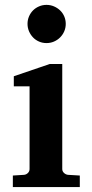

<svg xmlns="http://www.w3.org/2000/svg" viewBox="-20 -760 373 780"><path d="M32.2 0V-46.9L78.1 -49.8Q86.9 -50.8 93.5 -57.4Q100.1 -64 100.1 -73.2V-409.2H36.1V-450.2L182.1 -500H232.9V-73.2Q232.9 -64 240 -57.4Q247.1 -50.8 255.9 -49.8L304.2 -46.9V0ZM247.1 -663.1Q247.1 -647 241 -632.8Q234.9 -618.7 224.1 -607.9Q213.4 -597.2 199.2 -591.1Q185.1 -585 168.9 -585Q152.8 -585 138.7 -591.1Q124.5 -597.2 114.3 -607.9Q104 -618.7 97.9 -632.8Q91.8 -647 91.8 -663.1Q91.8 -679.2 97.9 -693.4Q104 -707.5 114.3 -717.8Q124.5 -728 138.7 -734.1Q152.8 -740.2 168.9 -740.2Q185.1 -740.2 199.2 -734.1Q213.4 -728 224.1 -717.8Q234.9 -707.5 241 -693.4Q247.1 -679.2 247.1 -663.1Z"/></svg>

Font: Charis SIL
Style: Bold
Weight: 700
Foundry: SIL International
Version: Version 4.112